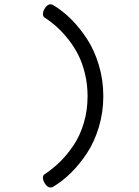

<svg xmlns="http://www.w3.org/2000/svg" viewBox="-20 -694 640 882"><path d="M185.5 -654.8Q178.2 -643.1 177.2 -631.6Q176.3 -620.1 183.6 -614.3Q214.4 -594.2 241.5 -569.8Q268.6 -545.4 295.2 -511.5Q321.8 -477.5 340.6 -439.7Q359.4 -401.9 370.8 -353.3Q382.3 -304.7 382.3 -252.4Q382.3 -187.5 365.2 -129.6Q348.1 -71.8 318.6 -27.6Q289.1 16.6 255.9 49.1Q222.7 81.5 183.6 107.4Q176.3 113.3 177.2 124.8Q178.2 136.2 185.5 147.9Q192.9 160.2 202.4 165Q211.9 169.9 223.1 164.6Q266.6 138.7 305.9 100.1Q345.2 61.5 379.4 9.8Q413.6 -42 434.1 -110.1Q454.6 -178.2 454.6 -252.4Q454.6 -326.7 434.1 -395Q413.6 -463.4 379.4 -515.6Q345.2 -567.9 305.9 -606.7Q266.6 -645.5 223.1 -671.4Q211.9 -676.8 202.4 -671.9Q192.9 -667 185.5 -654.8Z"/></svg>

Font: Courier Prime Code
Style: Regular
Weight: 400
Designer: Alan Dague-Greene
Foundry: Quote-Unquote Apps
Version: Version 3.18